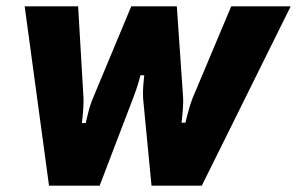

<svg xmlns="http://www.w3.org/2000/svg" viewBox="-20 -587 939 607"><path d="M135 0 58 -567H227L244 -277Q245 -250 239 -198H251Q252 -203 258.5 -229.5Q265 -256 274 -277L395 -567H539L559 -277Q560 -250 554 -199H566Q579 -252 589 -277L711 -567H899L618 0H459L434 -259Q432 -274 432 -297Q432 -311 436 -349H424Q414 -309 394 -259L295 0Z"/></svg>

Font: Open Sauce Sans Black Italic
Style: Regular
Weight: 900
Italic angle: -10°
Designer: Alfredo Marco Pradil
Foundry: Creative Sauce Fz LLC
Version: Version 1.477